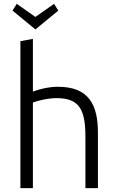

<svg xmlns="http://www.w3.org/2000/svg" viewBox="-20 -978 609 998"><path d="M86 -764V0H151V-445C163 -451 227 -468 272 -468C388 -468 424 -415 424 -268V0H489V-289C489 -431 443 -527 282 -527C238 -527 194 -518 151 -502V-776C129 -772 108 -768 86 -764ZM164 -825 283 -923 261 -958 164 -890 67 -958 45 -923Z"/></svg>

Font: Repo Light
Style: Regular
Weight: 300
Designer: Stefan Peev
Foundry: Context Ltd
Version: Version 001.502